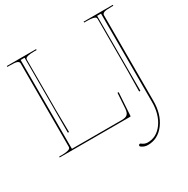

<svg xmlns="http://www.w3.org/2000/svg" viewBox="-216 -950 1351 1381"><g transform="rotate(-30 460.0 -260.0)"><path d="M662.6 -759.8H904.8V-752.4H887.7Q841.8 -752.4 827.1 -746.1Q812.5 -739.7 812.5 -726.6V-15.1Q812.5 95.7 758.3 168Q704.1 240.2 620.6 240.2Q590.3 240.2 566.9 221.7Q562.5 218.8 562.5 213.4Q562.5 209.5 565.9 206.1Q569.3 202.6 573.2 202.6Q576.7 202.6 580.1 205.1Q603.5 223.6 627.9 223.6Q703.1 223.6 751.5 156.2Q799.8 88.9 799.8 -15.1V-747.6H767.6V-125H757.3Q759.8 -260.3 759.8 -300.3V-725.1Q759.8 -733.9 755.9 -739Q752 -744.1 734.6 -748.3Q717.3 -752.4 685.1 -752.4H662.6ZM24.9 -759.8H267.6V-752.4H247.6Q215.3 -752.4 198 -748.3Q180.7 -744.1 176.5 -739Q172.4 -733.9 172.4 -725.1V-300.3L174.8 -125H165V-747.6H132.3V-9.8H545.9Q579.6 -9.8 593.3 -22.9Q606.9 -36.1 609.4 -68.4L617.7 -195.3L627.4 -194.3L615.2 -4.4Q615.2 0 609.9 0H24.9V-7.3H44.9Q77.1 -7.3 94.5 -11.7Q111.8 -16.1 116 -21.5Q120.1 -26.9 120.1 -35.2V-726.6Q120.1 -739.7 105.5 -746.1Q90.8 -752.4 44.9 -752.4H24.9Z"/></g></svg>

Font: ZnikomitNo25
Style: Regular
Weight: 100
Designer: gluk
Foundry: gluk
Version: Version 0.56